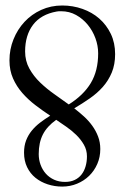

<svg xmlns="http://www.w3.org/2000/svg" viewBox="-20 -671 456 702"><path d="M400.9 -473.1Q400.9 -435.1 388.7 -405.8Q376.5 -376.5 356 -353.3Q335.4 -330.1 308.3 -311.3Q281.2 -292.5 251.5 -274.9Q270 -260.7 287.1 -245.1Q304.2 -229.5 317.4 -211.2Q330.6 -192.9 338.6 -171.9Q346.7 -150.9 346.7 -126Q346.7 -96.7 335.7 -71.5Q324.7 -46.4 305.9 -28.1Q287.1 -9.8 261.7 0.7Q236.3 11.2 207.5 11.2Q179.7 11.2 154.3 2.9Q128.9 -5.4 109.6 -21Q90.3 -36.6 79.1 -59.8Q67.9 -83 67.9 -112.8Q67.9 -137.7 75.4 -157.5Q83 -177.2 96.2 -193.4Q109.4 -209.5 126.7 -222.7Q144 -235.8 163.6 -248Q136.2 -266.1 109.6 -286.4Q83 -306.6 61.8 -330.8Q40.5 -355 27.6 -384.3Q14.6 -413.6 14.6 -450.2Q14.6 -490.7 29.3 -527.1Q43.9 -563.5 69.6 -591.1Q95.2 -618.7 130.6 -634.8Q166 -650.9 207.5 -650.9Q246.6 -650.9 281.7 -638.4Q316.9 -626 343.3 -602.8Q369.6 -579.6 385.3 -546.9Q400.9 -514.2 400.9 -473.1ZM338.9 -476.1Q338.9 -503.9 328.9 -531.2Q318.8 -558.6 300.8 -580.6Q282.7 -602.5 258.1 -616.2Q233.4 -629.9 203.6 -629.9Q199.7 -629.9 195.6 -629.9Q191.4 -629.9 187.5 -628.9Q129.9 -618.7 100.8 -580.3Q71.8 -542 71.8 -482.9Q71.8 -448.2 87.4 -420.2Q103 -392.1 127 -369.1Q150.9 -346.2 178.7 -326.7Q206.5 -307.1 231.4 -289.1Q285.2 -322.8 312 -367.4Q338.9 -412.1 338.9 -476.1ZM297.9 -99.1Q297.9 -122.6 286.6 -142.1Q275.4 -161.6 258.5 -178Q241.7 -194.3 221.9 -208Q202.1 -221.7 185.5 -232.9Q151.9 -209 136.7 -179.2Q121.6 -149.4 121.6 -107.9Q121.6 -86.9 128.4 -68.4Q135.3 -49.8 147.7 -35.9Q160.2 -22 178 -13.9Q195.8 -5.9 217.8 -5.9Q238.3 -5.9 253.4 -13.2Q268.6 -20.5 278.3 -33.2Q288.1 -45.9 293 -63Q297.9 -80.1 297.9 -99.1Z"/></svg>

Font: Montez
Style: Regular
Weight: 400
Designer: Astigmatic (AOETI)
Foundry: Astigmatic (AOETI)
Version: Version 1.000